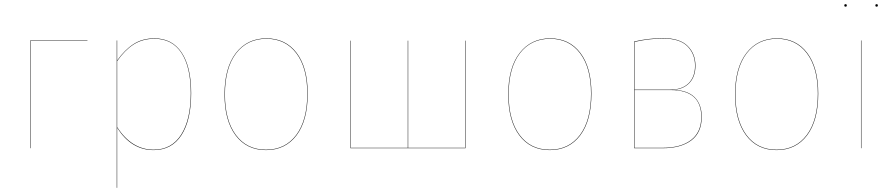

<svg xmlns="http://www.w3.org/2000/svg" viewBox="-20 -711 4277 921"><path d="M125 0V-517H400L399 -515H127V0Z M897 -264Q897 -135 850.5 -63Q804 9 717 9Q610 9 542 -98V190H540V-517H542V-421Q578 -472 620.5 -499.5Q663 -527 721 -527Q806 -527 851.5 -458.5Q897 -390 897 -264ZM895 -264Q895 -389 850.5 -457Q806 -525 721 -525Q664 -525 621.5 -498Q579 -471 542 -418V-101Q612 7 717 7Q803 7 849 -65Q895 -137 895 -264Z M1456 -262Q1456 -133 1402.5 -62Q1349 9 1256 9Q1163 9 1110 -62Q1057 -133 1057 -258Q1057 -386 1111.5 -456.5Q1166 -527 1258 -527Q1350 -527 1403 -457Q1456 -387 1456 -262ZM1059 -258Q1059 -134 1111.5 -63.5Q1164 7 1256 7Q1348 7 1401 -63.5Q1454 -134 1454 -262Q1454 -386 1401.5 -455.5Q1349 -525 1258 -525Q1166 -525 1112.5 -455Q1059 -385 1059 -258Z M2213 0H1661V-516H1663V-2H1936V-516H1938V-2H2211V-516H2213Z M2817 -262Q2817 -133 2763.5 -62Q2710 9 2617 9Q2524 9 2471 -62Q2418 -133 2418 -258Q2418 -386 2472.5 -456.5Q2527 -527 2619 -527Q2711 -527 2764 -457Q2817 -387 2817 -262ZM2420 -258Q2420 -134 2472.5 -63.5Q2525 7 2617 7Q2709 7 2762 -63.5Q2815 -134 2815 -262Q2815 -386 2762.5 -455.5Q2710 -525 2619 -525Q2527 -525 2473.5 -455Q2420 -385 2420 -258Z M3346 -150Q3346 -75 3296 -37.5Q3246 0 3158 0H3022V-512Q3093 -528 3161 -528Q3241 -528 3278.5 -490.5Q3316 -453 3316 -396Q3316 -343 3286.5 -312.5Q3257 -282 3207 -280Q3276 -279 3311 -245.5Q3346 -212 3346 -150ZM3024 -510V-281H3195Q3252 -281 3283 -311.5Q3314 -342 3314 -396Q3314 -452 3277.5 -489Q3241 -526 3161 -526Q3093 -526 3024 -510ZM3344 -150Q3344 -279 3197 -279H3024V-2H3158Q3246 -2 3295 -39.5Q3344 -77 3344 -150Z M3905 -262Q3905 -133 3851.5 -62Q3798 9 3705 9Q3612 9 3559 -62Q3506 -133 3506 -258Q3506 -386 3560.5 -456.5Q3615 -527 3707 -527Q3799 -527 3852 -457Q3905 -387 3905 -262ZM3508 -258Q3508 -134 3560.5 -63.5Q3613 7 3705 7Q3797 7 3850 -63.5Q3903 -134 3903 -262Q3903 -386 3850.5 -455.5Q3798 -525 3707 -525Q3615 -525 3561.5 -455Q3508 -385 3508 -258Z M4112 0H4110V-517H4112ZM4042 -685Q4042 -679 4036 -679Q4030 -679 4030 -685Q4030 -691 4036 -691Q4042 -691 4042 -685ZM4191 -685Q4191 -679 4185 -679Q4179 -679 4179 -685Q4179 -691 4185 -691Q4191 -691 4191 -685Z"/></svg>

Font: FiraGO Two
Style: Regular
Weight: 100
Designer: bBox Type
Foundry: bBox Type GmbH
Version: Version 1.001